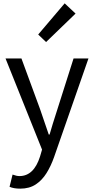

<svg xmlns="http://www.w3.org/2000/svg" viewBox="-20 -892 561 1146"><path d="M101 234Q62 234 37 223L55 150Q79 159 96 159Q182 159 219 42L231 1L13 -543H108L219 -241L271 -89H276L295 -153Q315 -218 419 -543H508L303 45Q284 99 257.5 141.5Q231 184 193 209Q155 234 101 234ZM255 -641 208 -686 366 -872 431 -811Z"/></svg>

Font: Source Han Sans & Saira Hybrid
Style: Regular
Weight: 400
Designer: Ryoko NISHIZUKA 西塚涼子 (kana & ideographs); Paul D. Hunt (Latin, Greek & Cyrillic); Wenlong ZHANG 张文龙 (bopomofo); Sandoll 
Foundry: Adobe Systems Incorporated
Version: Version 1.00;August 2, 2021;FontCreator 13.0.0.2675 64-bit